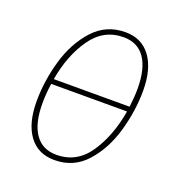

<svg xmlns="http://www.w3.org/2000/svg" viewBox="-104 -618 671 716"><g transform="rotate(20 231.5 -259.5)"><path d="M411 -346Q411 -266 387.5 -184Q364 -102 314 -46Q264 10 188 10Q122 10 86.5 -38.5Q51 -87 51 -174Q51 -254 74.5 -336Q98 -418 148.5 -473.5Q199 -529 275 -529Q340 -529 375.5 -480.5Q411 -432 411 -346ZM83 -273H384Q389 -316 389 -346Q389 -425 360 -467Q331 -509 275 -509Q196 -509 148 -440.5Q100 -372 83 -273ZM381 -253H80Q74 -211 74 -174Q74 -95 103 -53Q132 -11 188 -11Q269 -11 316.5 -81.5Q364 -152 381 -253Z"/></g></svg>

Font: Fira Sans Extra Condensed Thin
Style: Italic
Weight: 250
Width: 3
Italic angle: -8°
Designer: Carrois Corporate & Edenspiekermann AG
Foundry: Carrois Corporate GbR & Edenspiekermann AG
Version: Version 4.203